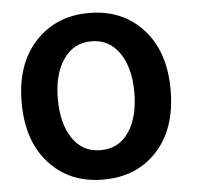

<svg xmlns="http://www.w3.org/2000/svg" viewBox="-52 -768 888 845"><g transform="rotate(-5 391.5 -346.0)"><path d="M700 -346Q700 -175 609.5 -76.5Q519 22 371 22Q224 22 133 -77Q42 -176 42 -346Q42 -516 133.5 -615Q225 -714 371 -714Q518 -714 609 -615Q700 -516 700 -346ZM540 -349Q540 -457 495 -523Q450 -589 371 -589Q292 -589 247 -523Q202 -457 202 -349Q202 -240 246.5 -174Q291 -108 371 -108Q451 -108 495.5 -174Q540 -240 540 -349Z"/></g></svg>

Font: Repo
Style: Bold
Weight: 700
Designer: Stefan Peev
Foundry: Context Ltd
Version: Version 001.000